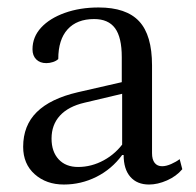

<svg xmlns="http://www.w3.org/2000/svg" viewBox="-20 -482 526 514"><path d="M151 12Q104 12 73 -15.5Q42 -43 42 -89Q42 -146 78.5 -182Q115 -218 188 -235L319 -265L306 -254V-329Q306 -382 288 -406.5Q270 -431 232 -431Q186 -431 161 -403.5Q136 -376 136 -324Q131 -319 122 -316Q113 -313 104 -313Q87 -313 77 -323Q67 -333 67 -350Q67 -383 90 -408Q113 -433 153.5 -447.5Q194 -462 244 -462Q318 -462 352.5 -425Q387 -388 387 -307V-72Q387 -55 394 -46Q401 -37 414 -37Q425 -37 438.5 -43Q452 -49 461 -56L468 -29Q452 -10 427 1Q402 12 379 12Q347 12 329 -8.5Q311 -29 311 -67H307Q279 -29 238 -8.5Q197 12 151 12ZM189 -35Q225 -35 258 -53Q291 -71 313 -103L307 -86V-236L320 -234L206 -207Q163 -197 140.5 -172.5Q118 -148 118 -111Q118 -76 137 -55.5Q156 -35 189 -35Z"/></svg>

Font: Pitagon Serif
Style: Regular
Weight: 400
Designer: Travis Tran
Foundry: Pitagon
Version: Version 1.000;gftools[0.9.26]